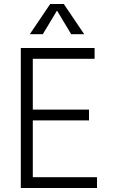

<svg xmlns="http://www.w3.org/2000/svg" viewBox="-20 -940 570 960"><path d="M84 -700H453V-646H144V-392H425V-338H144V-54H465V0H84ZM231 -920H299L401 -769H336L265 -887L194 -769H129Z"/></svg>

Font: Moderustic Light
Style: Regular
Weight: 300
Designer: Tural Alisoy
Foundry: TAFT Foundry
Version: Version 2.120